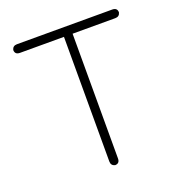

<svg xmlns="http://www.w3.org/2000/svg" viewBox="-126 -791 838 899"><g transform="rotate(-20 293.0 -341.5)"><path d="M56.6 -685.5H531.2Q556.6 -685.5 556.6 -662.1Q551.8 -642.6 531.2 -642.6H318.4V-21.5Q318.4 3.9 294.9 3.9Q275.4 -1 275.4 -21.5V-642.6H56.6Q31.2 -642.6 31.2 -666Q36.1 -685.5 56.6 -685.5Z"/></g></svg>

Font: CEF Fonts CJK
Style: Regular
Weight: 400
Designer: PartyBoss (派对大魔王)
Version: Release 2.25